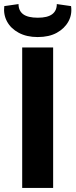

<svg xmlns="http://www.w3.org/2000/svg" viewBox="-39 -923 371 943"><path d="M222 -690V0H70V-690ZM240 -903 310 -893Q316 -852 297 -817.5Q278 -783 240 -762Q202 -741 146 -741Q92 -741 53 -762Q14 -783 -4.5 -817.5Q-23 -852 -18 -893L52 -903Q52 -870 75 -853Q98 -836 147 -836Q194 -836 217 -853Q240 -870 240 -903Z"/></svg>

Font: Exo 2
Style: Bold
Weight: 700
Designer: Natanael Gama
Foundry: Natanael Gama
Version: Version 2.010